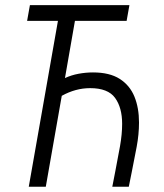

<svg xmlns="http://www.w3.org/2000/svg" viewBox="-20 -713 626 733"><path d="M89.8 0 201.2 -633.3H83.5L94.2 -693.4H474.1L463.4 -633.3H266.1L228 -415Q252.4 -426.3 280 -431.4Q307.6 -436.5 335 -436.5Q398.4 -436.5 437 -411.9Q475.6 -387.2 493.2 -344.2Q510.7 -301.3 510.7 -245.1Q510.7 -200.2 501.7 -152.1Q492.7 -104 482.9 -55.7L471.7 0H408.7L420.4 -60.1Q430.2 -109.4 438.2 -155Q446.3 -200.7 446.3 -240.2Q446.3 -302.2 419.2 -339.4Q392.1 -376.5 324.2 -376.5Q268.6 -376.5 215.8 -347.2L154.8 0Z"/></svg>

Font: Cascadia Code PL Light
Style: Italic
Weight: 300
Italic angle: -10°
Monospace: yes
Designer: Aaron Bell
Foundry: Saja Typeworks
Version: Version 2404.023; ttfautohint (v1.8.4)